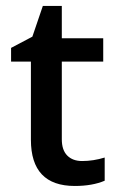

<svg xmlns="http://www.w3.org/2000/svg" viewBox="-20 -614 394 643"><path d="M187 -147.5Q187 -111.3 205.3 -93Q223.6 -74.7 254.9 -74.7Q292.5 -74.7 330.6 -86.4V-8.8Q289.1 8.8 230.5 8.8Q83.5 8.8 83.5 -146V-407.7H17.1V-453.6L88.4 -491.2L123.5 -594.2H187V-485.8H325.7V-407.7H187Z"/></svg>

Font: Khula Semibold
Style: Regular
Weight: 600
Designer: Erin McLaughlin, Steve Matteson
Version: Version 1.000;PS 1.0;hotconv 1.0.72;makeotf.lib2.5.5900